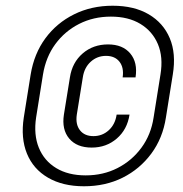

<svg xmlns="http://www.w3.org/2000/svg" viewBox="-20 -760 640 670"><path d="M273 -110Q199 -110 147.5 -140Q96 -170 74 -224Q52 -278 63 -350L87 -500Q99 -573 138.5 -626.5Q178 -680 238.5 -710Q299 -740 373 -740Q448 -740 499 -710Q550 -680 572.5 -626.5Q595 -573 583 -500L559 -350Q548 -278 508 -224Q468 -170 408 -140Q348 -110 273 -110ZM279 -148Q340 -148 390 -173.5Q440 -199 473.5 -244.5Q507 -290 516 -350L540 -500Q550 -561 531 -606Q512 -651 470 -676.5Q428 -702 367 -702Q306 -702 256 -676.5Q206 -651 173 -606Q140 -561 130 -500L106 -350Q97 -290 115.5 -244.5Q134 -199 176 -173.5Q218 -148 279 -148ZM300 -245Q248 -245 221.5 -276.5Q195 -308 203 -360L224 -490Q232 -542 268.5 -573.5Q305 -605 357 -605Q408 -605 434.5 -573.5Q461 -542 453 -490H408Q413 -524 397 -544.5Q381 -565 350 -565Q319 -565 296.5 -544.5Q274 -524 269 -490L248 -360Q243 -326 259 -305.5Q275 -285 306 -285Q337 -285 359.5 -305.5Q382 -326 387 -360H432Q424 -308 387.5 -276.5Q351 -245 300 -245Z"/></svg>

Font: JetBrains Mono NL Thin
Style: Italic
Weight: 100
Italic angle: -9°
Monospace: yes
Designer: Philipp Nurullin, Konstantin Bulenkov
Foundry: JetBrains
Version: Version 2.305; ttfautohint (v1.8.4.7-5d5b)